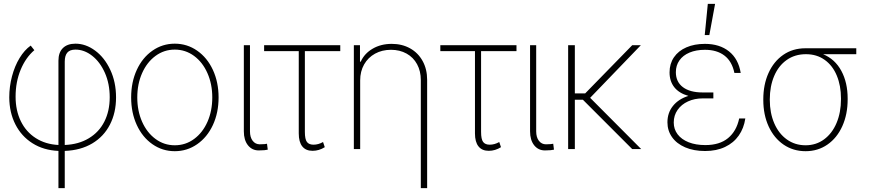

<svg xmlns="http://www.w3.org/2000/svg" viewBox="-20 -761 4433 980"><path d="M365.2 -538.1Q417.5 -538.1 465.3 -502.9Q513.2 -467.8 542.7 -405Q572.3 -342.3 572.3 -263.7Q572.3 -185.5 541 -124.8Q509.8 -64 450.7 -28.8Q391.6 6.3 310.5 9.3V199.2H278.3V9.3Q202.1 5.9 145.8 -29.8Q89.4 -65.4 58.6 -126Q27.8 -186.5 27.3 -263.7Q27.3 -319.3 41.3 -371.8Q55.2 -424.3 80.1 -465.1Q105 -505.9 136.7 -528.3L155.3 -504.9Q111.3 -467.3 85.4 -405Q59.6 -342.8 59.6 -267.6Q59.6 -197.3 86.2 -142.6Q112.8 -87.9 162.4 -56.2Q211.9 -24.4 278.3 -21V-451.2Q278.3 -493.2 301 -515.6Q323.7 -538.1 365.2 -538.1ZM540 -264.6Q540 -333.5 515.4 -389.2Q490.7 -444.8 450.4 -476.3Q410.2 -507.8 365.2 -507.8Q336.4 -507.8 323.5 -492.4Q310.5 -477.1 310.5 -446.3V-21Q381.3 -23.9 433.3 -55.2Q485.4 -86.4 512.7 -140.4Q540 -194.3 540 -264.6Z M649.4 -263.7Q649.4 -341.8 678.2 -404.3Q707 -466.8 758.1 -502.4Q809.1 -538.1 872.1 -538.1Q935.1 -538.1 986.3 -502.4Q1037.6 -466.8 1066.7 -404.1Q1095.7 -341.3 1095.7 -263.7Q1095.7 -185.5 1066.7 -123Q1037.6 -60.5 986.3 -24.9Q935.1 10.7 872.1 10.7Q809.1 10.7 758.1 -24.9Q707 -60.5 678.2 -123Q649.4 -185.5 649.4 -263.7ZM1063.5 -263.7Q1063.5 -332 1038.8 -387.7Q1014.2 -443.4 970.5 -475.6Q926.8 -507.8 872.1 -507.8Q817.4 -507.8 773.7 -475.6Q730 -443.4 705.3 -387.7Q680.7 -332 680.7 -263.7Q680.7 -195.3 705.3 -139.6Q730 -84 773.7 -51.8Q817.4 -19.5 872.1 -19.5Q927.2 -19.5 970.9 -51.8Q1014.6 -84 1039.1 -139.6Q1063.5 -195.3 1063.5 -263.7Z M1255.9 -530.3V-90.8Q1255.9 -60.1 1269.8 -42.2Q1283.7 -24.4 1305.7 -24.4Q1319.3 -24.4 1330.1 -25.4Q1340.8 -26.4 1342.8 -27.3L1346.7 2.9Q1341.8 4.4 1329.6 5.6Q1317.4 6.8 1300.8 6.8Q1266.6 6.8 1245.6 -19.5Q1224.6 -45.9 1224.6 -90.8V-530.3Z M1716.8 -500H1536.1V-87.9Q1536.1 -50.3 1546.6 -36.4Q1557.1 -22.5 1580.1 -22.5Q1605 -22.5 1628.9 -36.1L1637.7 -9.8Q1608.4 8.8 1575.2 8.8Q1541 8.8 1522.9 -13.7Q1504.9 -36.1 1504.9 -80.1V-500H1328.1V-530.3H1716.8Z M1818.4 0H1786.1V-530.3H1817.4V-446.3H1821.3Q1839.8 -487.8 1882.1 -512.5Q1924.3 -537.1 1979.5 -537.1Q2032.2 -537.1 2073.2 -514.2Q2114.3 -491.2 2137.2 -449.5Q2160.2 -407.7 2160.2 -353.5V199.2H2127.9V-352.5Q2127.9 -397.9 2108.9 -433.1Q2089.8 -468.3 2055.2 -487.5Q2020.5 -506.8 1975.6 -506.8Q1930.2 -506.8 1894.3 -487.1Q1858.4 -467.3 1838.4 -431.9Q1818.4 -396.5 1818.4 -350.6Z M2616.2 -500H2435.5V-87.9Q2435.5 -50.3 2446 -36.4Q2456.5 -22.5 2479.5 -22.5Q2504.4 -22.5 2528.3 -36.1L2537.1 -9.8Q2507.8 8.8 2474.6 8.8Q2440.4 8.8 2422.4 -13.7Q2404.3 -36.1 2404.3 -80.1V-500H2227.5V-530.3H2616.2Z M2716.8 -530.3V-90.8Q2716.8 -60.1 2730.7 -42.2Q2744.6 -24.4 2766.6 -24.4Q2780.3 -24.4 2791 -25.4Q2801.8 -26.4 2803.7 -27.3L2807.6 2.9Q2802.7 4.4 2790.5 5.6Q2778.3 6.8 2761.7 6.8Q2727.5 6.8 2706.5 -19.5Q2685.5 -45.9 2685.5 -90.8V-530.3Z M2914.1 -284.2H2966.8L3207 -530.3H3251L2992.2 -261.7L3252.9 0H3207L2955.1 -252H2914.1V0H2879.9V-530.3H2914.1Z M3493.7 -271.5Q3445.8 -285.2 3421.6 -315.9Q3397.5 -346.7 3397.5 -391.6Q3397.5 -435.5 3419.9 -468.5Q3442.4 -501.5 3483.4 -519.3Q3524.4 -537.1 3578.1 -537.1Q3652.8 -537.1 3700.9 -498.8Q3749 -460.4 3760.7 -388.7H3728.5Q3716.3 -447.8 3677.7 -477.3Q3639.2 -506.8 3578.1 -506.8Q3533.2 -506.8 3499.5 -492.7Q3465.8 -478.5 3447.8 -452.6Q3429.7 -426.8 3429.7 -392.6Q3429.7 -343.3 3465.6 -316.2Q3501.5 -289.1 3566.4 -289.1H3621.1V-258.8H3566.4Q3525.4 -258.8 3491.7 -243.4Q3458 -228 3438.5 -200Q3418.9 -171.9 3418.9 -135.7Q3418.9 -101.6 3438.7 -75.4Q3458.5 -49.3 3494.9 -34.9Q3531.2 -20.5 3580.1 -20.5Q3653.3 -20.5 3696.3 -56.2Q3739.3 -91.8 3752.9 -156.2H3784.2Q3776.9 -106.4 3750.7 -69.1Q3724.6 -31.7 3680.9 -11Q3637.2 9.8 3579.1 9.8Q3520.5 9.8 3477.1 -9Q3433.6 -27.8 3410.2 -61Q3386.7 -94.2 3386.7 -136.7Q3386.7 -185.1 3414.8 -220.2Q3442.9 -255.4 3493.7 -271.5ZM3592.8 -741.2H3629.9L3600.6 -582H3577.1Z M4090.8 -514.6H4350.6V-484.4H4181.2Q4242.2 -459 4274.4 -399.2Q4306.6 -339.4 4306.6 -257.8V-253.9Q4306.6 -177.7 4279.5 -117.4Q4252.4 -57.1 4203.6 -23.2Q4154.8 10.7 4091.8 10.7Q4028.8 10.7 3979.7 -22.7Q3930.7 -56.2 3903.3 -115.7Q3876 -175.3 3876 -251V-253.9Q3876 -329.1 3902.6 -388.2Q3929.2 -447.3 3977.8 -481Q4026.4 -514.6 4090.8 -514.6ZM4091.8 -19.5Q4145.5 -19.5 4186.5 -49.8Q4227.5 -80.1 4250 -133.5Q4272.5 -187 4272.5 -254.9V-258.8Q4272.5 -323.7 4251.2 -375Q4230 -426.3 4189.5 -455.3Q4148.9 -484.4 4093.8 -484.4Q4037.1 -484.4 3995.4 -454.8Q3953.6 -425.3 3931.4 -372.8Q3909.2 -320.3 3909.2 -253.9V-251Q3909.2 -184.6 3931.9 -131.8Q3954.6 -79.1 3996.1 -49.3Q4037.6 -19.5 4091.8 -19.5Z"/></svg>

Font: Pretendard GOV Thin
Style: Regular
Weight: 100
Designer: Base glyphs from Inter by Rasmus Andersson; Hangeul glyphs from Noto Sans CJK(Source Han Sans) by Jang Soo-young and Kan
Foundry: Kil Hyung-jin
Version: Version 1.309